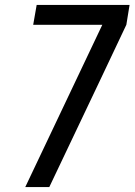

<svg xmlns="http://www.w3.org/2000/svg" viewBox="-20 -755 543 775"><path d="M82 0 393 -655H114L128 -735H503L490 -655L383 -429L179 0Z"/></svg>

Font: Iosevka Curly Medium Oblique
Style: Regular
Weight: 500
Italic angle: -9°
Monospace: yes
Designer: Belleve Invis
Foundry: Belleve Invis
Version: Version 11.1.0; ttfautohint (v1.8.3)